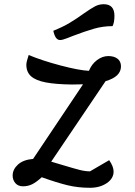

<svg xmlns="http://www.w3.org/2000/svg" viewBox="-20 -866 639 911"><path d="M481 -481 223 -99 280 -82Q333 -66 359 -59.5Q385 -53 407 -53L498 -106Q519 -76 519 -52Q519 -19 486.5 3Q454 25 407 25Q350 25 300.5 13Q251 1 178 -25Q153 -2 133 8Q113 18 89 18Q66 18 53 3Q40 -12 40 -33Q40 -62 65 -85Q90 -108 137 -112L374 -466Q358 -465 322 -465Q244 -466 197 -475Q150 -484 127.5 -504Q105 -524 105 -559Q105 -572 116 -605Q181 -578 268.5 -555Q356 -532 402 -530Q415 -562 440.5 -581Q466 -600 494 -600Q521 -600 537.5 -587.5Q554 -575 554 -551Q554 -502 481 -481ZM233 -720Q278 -738 310.5 -757.5Q343 -777 379 -803Q412 -826 431 -836Q450 -846 472 -846Q523 -846 523 -791Q523 -759 514 -742Q468 -742 425 -729.5Q382 -717 327 -696Q322 -694 299 -685Q276 -676 265 -676Q242 -676 233 -720Z"/></svg>

Font: Lemonada Light
Style: Regular
Weight: 300
Designer: Mohamed Gaber (Arabic) Eduardo Tunni (Latin)
Foundry: Kief Type Foundry
Version: Version 3.006